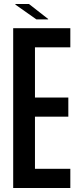

<svg xmlns="http://www.w3.org/2000/svg" viewBox="-20 -941 399 961"><path d="M46 0V-800H332V-704H155V-453H322V-357H155V-96H332V0ZM57 -918V-921H125L221 -846V-844H162Z"/></svg>

Font: Big Shoulders Display
Style: Bold
Weight: 700
Designer: Patric King
Foundry: XO Type Co
Version: Version 1.000; ttfautohint (v1.8.2)